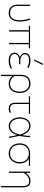

<svg xmlns="http://www.w3.org/2000/svg" viewBox="1727 -2561 1028 4522"><g transform="rotate(90 2241.0 -300.0)"><path d="M283.5 9Q220 9 176.8 -18Q133.5 -45 111.8 -90.8Q90 -136.5 90 -193.5Q90 -218 90 -236.2Q90 -254.5 90 -271Q90 -332 90 -385Q90 -438 90 -494L120 -496Q120 -403.5 120 -325.5Q120 -247.5 120 -193.5Q120 -145.5 136.8 -107Q153.5 -68.5 189.8 -45.8Q226 -23 283.5 -23Q352 -23 389.5 -54.5Q427 -86 442 -137.8Q457 -189.5 457 -250Q457 -292 451.8 -335Q446.5 -378 436.8 -418.8Q427 -459.5 413.5 -494H446.5Q456 -468 463.5 -438Q471 -408 476.5 -376.2Q482 -344.5 485 -312.5Q488 -280.5 488 -250Q488 -175.5 466.8 -117Q445.5 -58.5 400.5 -24.8Q355.5 9 283.5 9Z M586 -466V-494H1116V-466Q1063.5 -466 1009.8 -466Q956 -466 905 -466H708ZM692 0Q692 -56.5 692 -109.5Q692 -162.5 692 -223V-271Q692 -311 692 -347.8Q692 -384.5 692 -419.5Q692 -454.5 692 -489H722Q722 -440.5 722 -392Q722 -343.5 722 -287V-223Q722 -163 722 -109.2Q722 -55.5 722 0ZM991 0Q991 -27 991 -58.8Q991 -90.5 991 -125.8Q991 -161 991 -199Q991 -230 991 -261.5Q991 -293 991 -327.8Q991 -362.5 991 -402.2Q991 -442 991 -489H1021V-192Q1021 -160.5 1021 -129Q1021 -97.5 1021 -65.5Q1021 -33.5 1021 0Z M1409 9Q1337 9 1296 -11.5Q1255 -32 1238 -63.5Q1221 -95 1221 -128Q1221 -167 1238.5 -192.2Q1256 -217.5 1280.8 -231.5Q1305.5 -245.5 1326 -250V-255Q1303 -262 1280.5 -277.2Q1258 -292.5 1243.5 -317Q1229 -341.5 1229 -376Q1229 -412 1248.2 -441Q1267.5 -470 1306 -487Q1344.5 -504 1402 -504Q1427 -504 1452 -500.2Q1477 -496.5 1500 -490.5Q1523 -484.5 1542.8 -476.8Q1562.5 -469 1577.5 -460.5L1572.5 -427Q1544 -443 1514.5 -453Q1485 -463 1456.8 -467.5Q1428.5 -472 1403 -472Q1335.5 -472 1297.8 -447.5Q1260 -423 1260 -373.5Q1260 -328.5 1300.2 -296.8Q1340.5 -265 1419 -265Q1440 -265 1458 -265Q1476 -265 1493.5 -265V-236Q1472.5 -236 1452 -236Q1431.5 -236 1405.5 -236Q1340.5 -236 1296.2 -209.2Q1252 -182.5 1252 -129Q1252 -101 1265.5 -76.8Q1279 -52.5 1313 -37.8Q1347 -23 1408.5 -23Q1443 -23 1476 -29Q1509 -35 1538 -45.8Q1567 -56.5 1589.5 -70.5L1596.5 -37.5Q1584.5 -30 1565.8 -21.8Q1547 -13.5 1522.8 -6.5Q1498.5 0.5 1469.8 4.8Q1441 9 1409 9ZM1379.5 -586Q1403.5 -638 1427.5 -690Q1451.5 -742 1475 -793L1512.5 -794Q1495 -759.5 1477.8 -725Q1460.5 -690.5 1443.2 -656.2Q1426 -622 1408.5 -587Z M1741.5 194Q1741.5 137.5 1741.5 84.5Q1741.5 31.5 1741.5 -29V-271Q1741.5 -352.5 1769.2 -404Q1797 -455.5 1844.8 -479.8Q1892.5 -504 1953 -504Q2020 -504 2068.8 -471Q2117.5 -438 2144 -380.2Q2170.5 -322.5 2170.5 -249Q2170.5 -179.5 2145.8 -120.8Q2121 -62 2071.8 -26.5Q2022.5 9 1949.5 9Q1914 9 1882.5 0Q1851 -9 1824.5 -26.5Q1798 -44 1777.5 -69H1771.5V-29Q1771.5 31.5 1771.5 83.5Q1771.5 135.5 1771.5 192ZM1949.5 -23Q2016.5 -23 2058.5 -55Q2100.5 -87 2120 -138.5Q2139.5 -190 2139.5 -249Q2139.5 -310.5 2119 -361Q2098.5 -411.5 2057 -441.8Q2015.5 -472 1953 -472Q1867 -472 1819.2 -422.5Q1771.5 -373 1771.5 -265.5V-124Q1791.5 -92 1818 -69.5Q1844.5 -47 1877.5 -35Q1910.5 -23 1949.5 -23Z M2536.5 9Q2491.5 9 2461 -8.5Q2430.5 -26 2415 -60.2Q2399.5 -94.5 2399.5 -145Q2399.5 -197 2399.5 -246.5Q2399.5 -296 2399.5 -340Q2399.5 -384 2399.5 -419.8Q2399.5 -455.5 2399.5 -480H2429.5Q2429.5 -395.5 2429.5 -311.5Q2429.5 -227.5 2429.5 -143Q2429.5 -82.5 2456.8 -52.8Q2484 -23 2538.5 -23Q2563 -23 2587.5 -30Q2612 -37 2629 -51L2635 -17Q2626.5 -10 2612 -4Q2597.5 2 2578.5 5.5Q2559.5 9 2536.5 9ZM2247.5 -466V-494H2658.5V-466Q2599.5 -466 2539.5 -466Q2479.5 -466 2422.5 -466H2408Z M2951 9Q2902.5 9 2864 -12Q2825.5 -33 2798.8 -69.5Q2772 -106 2757.8 -152.2Q2743.5 -198.5 2743.5 -249Q2743.5 -322.5 2767.8 -380.2Q2792 -438 2837.2 -471Q2882.5 -504 2946 -504Q2994.5 -504 3034.8 -481.5Q3075 -459 3106 -418.2Q3137 -377.5 3158.5 -322H3164.5Q3172.5 -369.5 3176 -412.8Q3179.5 -456 3181.5 -494L3211.5 -497Q3210.5 -453.5 3206 -408.8Q3201.5 -364 3194.8 -319.5Q3188 -275 3179.5 -231L3179 -249Q3192 -186.5 3205 -124.5Q3218 -62.5 3230.5 0H3200Q3190.5 -45 3181.5 -89.5Q3172.5 -134 3163 -178.5H3157Q3137.5 -117 3105.8 -75.2Q3074 -33.5 3034.5 -12.2Q2995 9 2951 9ZM2951 -23Q3019 -23 3072 -80.5Q3125 -138 3149.5 -259Q3113.5 -375.5 3062 -423.8Q3010.5 -472 2946 -472Q2886.5 -472 2848.5 -441.8Q2810.5 -411.5 2792.5 -361Q2774.5 -310.5 2774.5 -249Q2774.5 -192 2794.2 -140.2Q2814 -88.5 2853.2 -55.8Q2892.5 -23 2951 -23Z M3594.5 9Q3539 9 3495 -11.8Q3451 -32.5 3420 -68.5Q3389 -104.5 3372.8 -151Q3356.5 -197.5 3356.5 -249Q3356.5 -323.5 3386 -378.5Q3415.5 -433.5 3469 -463.8Q3522.5 -494 3594.5 -494Q3617.5 -494 3636 -494Q3654.5 -494 3680.8 -494Q3707 -494 3752.5 -494H3883.5V-466Q3848 -466 3808 -466Q3768 -466 3724 -466V-460Q3749.5 -444.5 3769 -422.2Q3788.5 -400 3802 -373Q3815.5 -346 3822.5 -315.2Q3829.5 -284.5 3829.5 -251Q3829.5 -178.5 3800.2 -119.5Q3771 -60.5 3718 -25.8Q3665 9 3594.5 9ZM3594.5 -23Q3663 -23 3708.2 -55.8Q3753.5 -88.5 3776 -140.5Q3798.5 -192.5 3798.5 -251Q3798.5 -297.5 3785.2 -336.5Q3772 -375.5 3746 -404.2Q3720 -433 3682 -449Q3644 -465 3594.5 -465Q3527 -465 3480.8 -436.8Q3434.5 -408.5 3411 -359.8Q3387.5 -311 3387.5 -249Q3387.5 -191 3410.2 -139.2Q3433 -87.5 3479 -55.2Q3525 -23 3594.5 -23Z M4362.5 194Q4362.5 169 4362.5 139.5Q4362.5 110 4362.5 77.5Q4362.5 45 4362.5 9.8Q4362.5 -25.5 4362.5 -62Q4362.5 -128 4362.5 -194Q4362.5 -260 4362.5 -326Q4362.5 -398 4336.2 -435Q4310 -472 4242.5 -472Q4199.5 -472 4164.8 -454.8Q4130 -437.5 4102 -408.8Q4074 -380 4051.5 -345V-221Q4051.5 -160.5 4051.5 -108.5Q4051.5 -56.5 4051.5 0H4021.5Q4021.5 -56.5 4021.5 -108.5Q4021.5 -160.5 4021.5 -221V-271Q4021.5 -324.5 4021.5 -381.5Q4021.5 -438.5 4021.5 -494L4051.5 -497V-401H4057.5Q4072.5 -422 4098.2 -446Q4124 -470 4160.2 -487Q4196.5 -504 4243.5 -504Q4324 -504 4358.2 -457.8Q4392.5 -411.5 4392.5 -326Q4392.5 -268.5 4392.5 -221.2Q4392.5 -174 4392.5 -139.5V-53Q4392.5 7.5 4392.5 68.5Q4392.5 129.5 4392.5 192Z"/></g></svg>

Font: Commissioner Thin
Style: Regular
Weight: 100
Designer: Kostas Bartsokas
Foundry: Kostas Bartsokas
Version: Version 1.001;gftools[0.9.23]